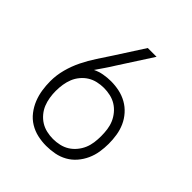

<svg xmlns="http://www.w3.org/2000/svg" viewBox="-189 -793 928 928"><g transform="rotate(45 275.0 -329.0)"><path d="M275 12Q245 12 216 5.5Q187 -1 161.5 -16.5Q136 -32 117.5 -56Q99 -80 88 -107.5Q77 -135 72.5 -164.5Q68 -194 68 -224Q68 -265 79 -306Q90 -347 108.5 -384.5Q127 -422 150 -457Q173 -492 196 -527L288 -670H348L239 -501Q225 -478 209.5 -455.5Q194 -433 179 -411Q201 -422 226 -426.5Q251 -431 276 -431Q305 -431 333 -425Q361 -419 386 -405Q411 -391 430.5 -369Q450 -347 461.5 -321Q473 -295 477.5 -266.5Q482 -238 482 -209Q482 -181 477.5 -152.5Q473 -124 461 -97.5Q449 -71 430 -49Q411 -27 386 -13Q361 1 332.5 6.5Q304 12 275 12ZM275 -35Q297 -35 319 -40Q341 -45 359.5 -56.5Q378 -68 392.5 -85.5Q407 -103 415.5 -123Q424 -143 427 -165Q430 -187 430 -209Q430 -232 427 -254Q424 -276 415.5 -296Q407 -316 392.5 -333.5Q378 -351 359.5 -362.5Q341 -374 319 -379Q297 -384 275 -384Q253 -384 231 -379Q209 -374 190.5 -362.5Q172 -351 157.5 -333.5Q143 -316 135 -296Q127 -276 123.5 -254Q120 -232 120 -209Q120 -187 123.5 -165Q127 -143 135 -123Q143 -103 157.5 -85.5Q172 -68 190.5 -56.5Q209 -45 231 -40Q253 -35 275 -35Z"/></g></svg>

Font: Lode Dark Term
Style: Regular
Weight: 400
Monospace: yes
Designer: Belleve Invis
Foundry: Belleve Invis
Version: Version 29.2.0